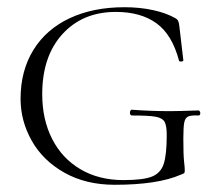

<svg xmlns="http://www.w3.org/2000/svg" viewBox="-20 -500 598 532"><path d="M37 -226Q37 -304 72.5 -361.5Q108 -419 173 -449.5Q238 -480 325 -480Q367 -480 404 -472Q441 -464 467 -449Q472 -446 474 -441Q476 -436 477 -427L488 -333Q488 -330 482.5 -329.5Q477 -329 476 -332Q457 -404 413.5 -435.5Q370 -467 301 -467Q209 -467 153 -405.5Q97 -344 97 -239Q97 -169 124.5 -115Q152 -61 203 -31Q254 -1 322 -1Q376 -1 400.5 -10.5Q425 -20 433.5 -45.5Q442 -71 442 -126Q442 -152 436 -162.5Q430 -173 411.5 -176.5Q393 -180 346 -180Q340 -180 340 -188Q340 -191 341.5 -193.5Q343 -196 345 -196Q397 -192 450 -192Q474 -192 530 -194Q532 -194 533.5 -191.5Q535 -189 535 -187Q535 -180 530 -180Q509 -181 501 -177Q493 -173 490.5 -160.5Q488 -148 488 -116Q488 -71 490 -53Q492 -35 492 -28Q492 -22 490.5 -20.5Q489 -19 481 -16Q417 12 298 12Q218 12 158.5 -21.5Q99 -55 68 -110Q37 -165 37 -226Z"/></svg>

Font: Cormorant SC Light
Style: Regular
Weight: 300
Designer: Christian Thalmann (Catharsis Fonts)
Foundry: Catharsis Fonts
Version: Version 4.000